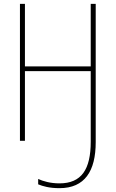

<svg xmlns="http://www.w3.org/2000/svg" viewBox="-20 -734 603 1001"><path d="M290 247C422 247 479 158 479 7V-714H453V-388H110V-714H84V0H110V-363H453V5C453 149 405 222 290 222C243 222 205 211 179 199V227C203 237 238 247 290 247Z"/></svg>

Font: Noto Sans Mono SemiCondensed Thin
Style: Regular
Weight: 100
Width: 4
Designer: Monotype Design Team
Foundry: Monotype Imaging Inc.
Version: Version 2.014